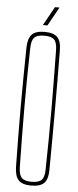

<svg xmlns="http://www.w3.org/2000/svg" viewBox="-62 -971 409 1008"><g transform="rotate(5 142.0 -467.0)"><path d="M143 5Q96 5 76 -16Q56 -37 55 -85Q53.5 -169.5 52.8 -246.8Q52 -324 52 -399.5Q52 -475 52.8 -552.2Q53.5 -629.5 55 -714Q56 -763 76 -784Q96 -805 143 -805Q190.5 -805 210.8 -784Q231 -763 231 -714Q232 -629.5 232.2 -552.2Q232.5 -475 232.5 -399.5Q232.5 -324 232.2 -246.8Q232 -169.5 231 -85Q231 -37 210.8 -16Q190.5 5 143 5ZM143 -15Q180.5 -15 195.5 -30.2Q210.5 -45.5 211 -85Q213 -171 213.5 -249.2Q214 -327.5 214 -403Q214 -478.5 213 -555Q212 -631.5 211 -714Q210.5 -754.5 195.5 -769.8Q180.5 -785 143 -785Q105.5 -785 90.8 -769.8Q76 -754.5 75 -714Q73 -631.5 72.2 -555Q71.5 -478.5 71.5 -403Q71.5 -327.5 72.5 -249.2Q73.5 -171 75 -85Q76 -45.5 90.8 -30.2Q105.5 -15 143 -15ZM130.5 -840 185.5 -939H209.5L154.5 -840Z"/></g></svg>

Font: Big Shoulders Thin
Style: Regular
Weight: 100
Designer: Patric King
Foundry: XO Type Co
Version: Version 2.002